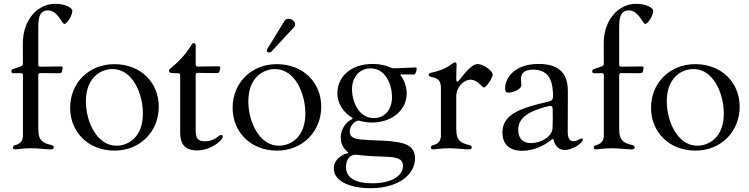

<svg xmlns="http://www.w3.org/2000/svg" viewBox="-20 -783 3957 1014"><path d="M101.2 -385.7V-62.9C98.7 -33 82.4 -22.7 60 -16.3C51.8 -13.8 47.6 -10.7 47.6 -4.3C47.6 2.8 52.9 5.7 60.4 5.7C76.3 5.7 98.7 0 145.2 0C187.1 0 220.2 6 246.8 6C256.7 6 264.2 3.6 264.2 -5C264.2 -11.7 260.3 -14.9 248.6 -17.8C210.9 -26.6 182.2 -38.7 182.5 -96.2H182.2V-385.7C182.5 -393.8 185.4 -396.7 193.5 -397L294.4 -396.3C302.6 -396.7 306.1 -399.5 307.9 -407.3L310.7 -421.5C312.1 -429.3 309.7 -432.2 301.5 -432.2L193.5 -430.8C185.4 -430.8 182.5 -433.6 182.2 -441.8V-636.4C182.2 -692.8 189.6 -728 234 -728C284.1 -728 307.5 -656.6 319.6 -656.6C334.5 -656.6 361.9 -701 361.9 -725.5C361.9 -742.9 323.9 -762.8 270.2 -762.8C184.3 -762.8 99.8 -685 100.5 -550.4L101.2 -447.4C100.9 -439.3 98 -435.4 90.6 -432.5L48.7 -418.3C41.2 -415.5 39.1 -411.6 40.5 -403.8L40.8 -402.3C41.9 -398.1 43.3 -396.3 49 -396.3L89.8 -396.7C98 -396.7 100.9 -393.8 101.2 -385.7Z M585.2 12.4C723 12.4 818.5 -91.6 818.5 -219.1C818.9 -346.9 723 -444.2 584.2 -444.2C445.7 -444.2 350.1 -341.3 350.5 -213.4C350.5 -85.9 445.7 12.4 585.2 12.4ZM433.6 -247.9C433.6 -372.2 511 -418.3 574.6 -418.3C679.3 -418.3 734.7 -290.1 734.7 -183.2C734.7 -57.9 656.6 -13.5 595.2 -13.5C491.5 -13.5 433.6 -139.9 433.6 -247.9Z M1020.2 11.4C1096.6 11.4 1156.2 -43.3 1156.2 -60.4C1156.2 -67.1 1153.4 -70.3 1147.4 -70.3C1135.3 -70.3 1116.1 -36.9 1060.7 -36.6C1020.2 -36.2 1013.5 -60 1013.5 -96.6V-387.1C1013.8 -395.2 1016.7 -398.1 1024.9 -398.1L1125.7 -397C1133.9 -397.4 1137.4 -400.2 1139.6 -408L1142.8 -422.2C1144.2 -430 1141.7 -432.9 1133.5 -432.9L1024.9 -431.5C1016.7 -431.5 1013.8 -434.3 1013.5 -442.5V-541.9C1013.5 -550.4 1009.6 -555.4 1002.8 -555.4C996.4 -555.4 993.3 -549.7 988.3 -541.5C959.2 -493.6 922.2 -456.3 887.4 -427.6C878.9 -420.5 872.5 -417.3 872.5 -409.1C872.5 -399.9 879.6 -396.3 899.5 -396.3H920.1C928.3 -396 931.1 -393.1 931.5 -384.9V-92.3C931.5 -56.1 931.8 11.4 1020.2 11.4Z M1443.2 12.4C1581 12.4 1676.5 -91.6 1676.5 -219.1C1676.8 -346.9 1581 -444.2 1442.1 -444.2C1303.6 -444.2 1208.1 -341.3 1208.5 -213.4C1208.5 -85.9 1303.6 12.4 1443.2 12.4ZM1291.5 -247.9C1291.5 -372.2 1369 -418.3 1432.5 -418.3C1537.3 -418.3 1592.7 -290.1 1592.7 -183.2C1592.7 -57.9 1514.6 -13.5 1453.1 -13.5C1349.4 -13.5 1291.5 -139.9 1291.5 -247.9ZM1388.8 -516C1388.8 -511.7 1392.4 -505.7 1400.2 -505.7C1405.5 -505.7 1411.2 -507.8 1416.2 -513.5L1532 -638.5C1536.6 -643.8 1538.7 -649.5 1538.7 -654.8C1538.7 -670.1 1520.6 -683.9 1504.3 -683.9C1495.7 -683.9 1487.6 -680.4 1482.2 -671.9L1392.4 -525.6C1389.9 -521.3 1389.2 -518.8 1388.8 -516Z M1936.4 210.9C2085.2 210.9 2171.9 138.5 2171.9 52.6C2171.9 -5.7 2128.2 -28.8 2058.6 -34.8C2040.8 -40.5 1952.8 -40.8 1891.3 -45.8C1849.1 -49.4 1827.1 -59.3 1827.1 -87.7C1827.1 -123.6 1860.4 -148.4 1875.7 -146C1880.7 -145.2 1904.8 -136 1945 -136C2046.9 -136 2127.8 -198.5 2127.8 -289.8C2127.8 -320 2119 -353.3 2097.7 -381.7C2092.7 -388.1 2093.4 -389.9 2101.6 -390.3C2141.7 -389.9 2160.2 -389.2 2167.6 -389.2C2173.3 -389.2 2180.4 -407 2180.4 -419.7C2180.4 -426.1 2179 -426.8 2174 -426.8C2167.6 -426.8 2136.7 -425.1 2061.4 -422.2C2053.3 -422.6 2047.6 -423.7 2040.1 -427.2C2015.6 -438.6 1985.1 -445.3 1948.2 -445.3C1827.1 -445.3 1761.7 -371.8 1761.7 -291.9C1761.7 -221.9 1812.1 -177.2 1835.9 -164.1C1840.9 -161.2 1842.3 -159.8 1842.3 -158C1842.3 -155.9 1839.1 -154.1 1833.5 -150.6C1801.5 -132.5 1779.5 -95.9 1779.5 -56.5C1779.5 -35.9 1785.2 -7.5 1813.2 17C1816.4 19.9 1819.2 22 1819.2 24.1C1819.2 26.6 1812.1 26.6 1802.2 30.2C1777.3 40.5 1742.9 63.2 1742.9 106.9C1742.9 178.3 1837.4 210.9 1936.4 210.9ZM1807.2 98C1807.2 56.8 1831.3 30.5 1863.6 34.4C1908.7 40.8 1976.6 43.7 2026.6 45.1C2073.9 47.9 2108.3 54 2108.3 93.4C2108.3 142.8 2052.9 185 1945.7 185C1872.2 185 1807.2 165.5 1807.2 98ZM1839.1 -311.1C1839.1 -378.9 1881 -421.9 1937.1 -421.9C2017.4 -421.9 2050.4 -334.5 2050.4 -271.3C2050.4 -203.8 2012.1 -159.4 1954.2 -159.4C1871.8 -159.4 1839.1 -250.7 1839.1 -311.1Z M2267.8 5.7C2283.7 5.7 2306.1 0 2352.6 0C2394.5 0 2427.6 6 2454.2 6C2464.1 6 2471.6 3.6 2471.6 -5C2471.6 -11.7 2467.7 -14.9 2456 -17.8C2418.3 -26.6 2389.6 -38.7 2389.9 -96.2H2389.6V-275.6C2389.6 -323.9 2431.8 -362.2 2463.8 -362.2C2505 -362.2 2523.8 -321 2535.9 -321C2547.9 -321 2582 -370.7 2582 -389.9C2582 -407.3 2535.5 -444.6 2501.8 -444.6C2470.5 -444.6 2427.9 -388.5 2408 -362.9C2402.3 -355.5 2398.8 -352.3 2394.5 -352.3C2389.2 -352.3 2389.6 -361.2 2389.6 -373.2C2389.6 -400.9 2391.3 -424.7 2391.3 -441.8C2391.3 -451 2387.8 -453.8 2382.8 -453.8C2378.9 -453.8 2375.4 -451.7 2370.4 -448.2C2350.5 -432.9 2319.2 -411.9 2259.2 -399.5C2249.6 -397.7 2244 -394.5 2244 -388.1C2244 -382.1 2248.6 -379.3 2256.7 -377.5C2286.9 -370 2308.6 -364.3 2308.6 -317.8V-62.9C2306.1 -33 2289.8 -22.7 2267.4 -16.3C2259.2 -13.8 2255 -10.7 2255 -4.3C2255 2.8 2260.3 5.7 2267.8 5.7Z M2735.8 13.5C2797.9 13.5 2853.7 -13.1 2893.1 -45.5C2895.2 -47.6 2897.4 -48.7 2899.1 -48.7C2901.6 -48.7 2902.7 -46.9 2903.8 -43.7C2911.2 -14.2 2929 9.2 2963.4 9.2C3001.8 9.2 3057.9 -27.3 3057.9 -44.7C3057.9 -48.3 3056.1 -51.8 3051.5 -51.8C3044.4 -51.8 3029.1 -37.3 3008.5 -37.3C2987.9 -37.3 2978.7 -50.8 2978.3 -89.8C2978.3 -176.1 2979.4 -220.2 2979 -304C2978.7 -371.1 2954.5 -445.3 2825.3 -445.3C2695.7 -445.3 2648.1 -370.4 2647.7 -318.5C2647.4 -297.6 2653.8 -293.7 2665.1 -293.7C2693.5 -293.7 2733.7 -313.2 2733.7 -333.1C2731.9 -347.3 2731.2 -359.4 2731.5 -366.1C2731.5 -399.5 2753.6 -415.1 2795.1 -415.1C2872.2 -415.1 2893.1 -364.7 2898.4 -314.6C2900.6 -301.8 2900.9 -285.2 2900.6 -271.7C2900.2 -257.8 2894.2 -250.7 2880.7 -247.5C2733.7 -213.1 2633.5 -182.9 2633.5 -83.5C2633.5 -4.3 2691.4 13.5 2735.8 13.5ZM2717 -97.3C2717 -163.4 2774.9 -197.4 2878.9 -223C2892.4 -226.2 2898.4 -221.6 2898.8 -207.7C2899.9 -172.6 2899.5 -138.5 2898.1 -106.5C2895.6 -61.1 2837 -27.3 2785.2 -27.3C2731.5 -27.3 2717 -63.2 2717 -97.3Z M3169 -385.7V-62.9C3166.5 -33 3150.2 -22.7 3127.8 -16.3C3119.7 -13.8 3115.4 -10.7 3115.4 -4.3C3115.4 2.8 3120.7 5.7 3128.2 5.7C3144.2 5.7 3166.5 0 3213.1 0C3255 0 3288 6 3314.6 6C3324.6 6 3332 3.6 3332 -5C3332 -11.7 3328.1 -14.9 3316.4 -17.8C3278.8 -26.6 3250 -38.7 3250.4 -96.2H3250V-385.7C3250.4 -393.8 3253.2 -396.7 3261.4 -397L3362.2 -396.3C3370.4 -396.7 3373.9 -399.5 3375.7 -407.3L3378.6 -421.5C3380 -429.3 3377.5 -432.2 3369.3 -432.2L3261.4 -430.8C3253.2 -430.8 3250.4 -433.6 3250 -441.8V-636.4C3250 -692.8 3257.5 -728 3301.8 -728C3351.9 -728 3375.4 -656.6 3387.4 -656.6C3402.3 -656.6 3429.7 -701 3429.7 -725.5C3429.7 -742.9 3391.7 -762.8 3338.1 -762.8C3252.1 -762.8 3167.6 -685 3168.3 -550.4L3169 -447.4C3168.7 -439.3 3165.8 -435.4 3158.4 -432.5L3116.5 -418.3C3109 -415.5 3106.9 -411.6 3108.3 -403.8L3108.7 -402.3C3109.7 -398.1 3111.2 -396.3 3116.8 -396.3L3157.7 -396.7C3165.8 -396.7 3168.7 -393.8 3169 -385.7Z M3653.1 12.4C3790.8 12.4 3886.4 -91.6 3886.4 -219.1C3886.7 -346.9 3790.8 -444.2 3652 -444.2C3513.5 -444.2 3418 -341.3 3418.3 -213.4C3418.3 -85.9 3513.5 12.4 3653.1 12.4ZM3501.4 -247.9C3501.4 -372.2 3578.8 -418.3 3642.4 -418.3C3747.2 -418.3 3802.6 -290.1 3802.6 -183.2C3802.6 -57.9 3724.4 -13.5 3663 -13.5C3559.3 -13.5 3501.4 -139.9 3501.4 -247.9Z"/></svg>

Font: Margiela Serif Text
Style: Regular
Weight: 400
Designer: Andreas Faust, Stefan Endress
Version: Version 1.002;FEAKit 1.0